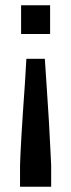

<svg xmlns="http://www.w3.org/2000/svg" viewBox="-20 -530 270 728"><path d="M56 178V97Q56 87 57.5 56Q59 25 61.5 -19Q64 -63 67.5 -113.5Q71 -164 74.5 -214Q78 -264 80 -307H150Q153 -266 156 -216.5Q159 -167 162.5 -116.5Q166 -66 168 -21.5Q170 23 172 54.5Q174 86 174 97V178ZM60 -401V-510H170V-401Z"/></svg>

Font: Saira Condensed SemiBold
Style: Regular
Weight: 600
Width: 3
Designer: Hector Gatti with collaboration of the Omnibus-Type team
Foundry: Omnibus-Type
Version: Version 1.100